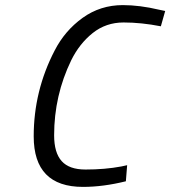

<svg xmlns="http://www.w3.org/2000/svg" viewBox="-20 -722 667 752"><path d="M305 10Q112 10 112 -188Q112 -366 194 -524Q234 -602 303.5 -652Q373 -702 461 -702Q527 -702 603 -684L627 -679L610 -619Q533 -634 464 -634Q395 -634 343 -592.5Q291 -551 259 -486Q192 -348 192 -192Q192 -124 221.5 -91Q251 -58 315 -58Q391 -58 455 -70L478 -75L473 -12Q384 10 305 10Z"/></svg>

Font: TitilliumWebItalic
Style: Italic
Weight: 400
Italic angle: -13°
Version: Version 1.001;PS 57.000;hotconv 1.0.70;makeotf.lib2.5.55311